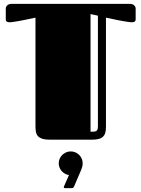

<svg xmlns="http://www.w3.org/2000/svg" viewBox="-20 -721 730 991"><path d="M163.1 -629.9Q131.3 -623 104.5 -617.7Q92.8 -615.2 81.3 -613.3Q69.8 -611.3 59.6 -609.6Q49.3 -607.9 41.3 -606.9Q33.2 -606 29.3 -606Q21 -606 15.4 -609.1Q9.8 -612.3 9.8 -622.1V-676.8Q9.8 -686 17.6 -693.6Q25.4 -701.2 42 -701.2H647.9Q664.6 -701.2 672.4 -693.6Q680.2 -686 680.2 -676.8V-622.1Q680.2 -612.3 674.6 -609.1Q668.9 -606 660.6 -606Q656.2 -606 648.4 -606.9Q640.6 -607.9 630.4 -609.6Q620.1 -611.3 608.6 -613.3Q597.2 -615.2 585.4 -617.7Q558.6 -623 526.9 -629.9V-66.9Q526.9 -50.3 523.9 -37.8Q521 -25.4 512.9 -16.8Q504.9 -8.3 490.7 -4.2Q476.6 0 454.6 0H236.8Q213.9 0 199.5 -4.4Q185.1 -8.8 177 -17.1Q168.9 -25.4 166 -38.1Q163.1 -50.8 163.1 -67.9ZM485.4 -640.1 447.3 -648.4V-41Q459 -41 466.3 -41.7Q473.6 -42.5 478 -45.7Q482.4 -48.8 483.9 -54.9Q485.4 -61 485.4 -72.3ZM283.2 122.1Q283.2 109.4 288.1 98.1Q293 86.9 301.5 78.6Q310.1 70.3 321.3 65.4Q332.5 60.5 345.2 60.5Q357.9 60.5 369.1 65.4Q380.4 70.3 388.7 78.6Q397 86.9 401.9 98.1Q406.7 109.4 406.7 122.1Q406.7 130.4 404.5 139.2Q402.3 147.9 399.4 154.8L364.3 236.8Q361.3 243.7 359.1 246.8Q356.9 250 349.1 250H316.9Q309.1 250 309.1 244.6Q309.1 243.2 311.5 238.3L335.9 182.6Q325.2 181.2 315.7 175.8Q306.2 170.4 298.8 162.4Q291.5 154.3 287.4 144Q283.2 133.8 283.2 122.1Z"/></svg>

Font: Fascinate Inline
Style: Regular
Weight: 900
Designer: Astigmatic (AOETI)
Foundry: Astigmatic (AOETI)
Version: Version 1.000